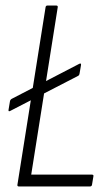

<svg xmlns="http://www.w3.org/2000/svg" viewBox="-20 -675 400 695"><path d="M18 -274Q15 -272 12.5 -272.5Q10 -273 11 -278L16 -308Q17 -314 22 -317L267 -444Q275 -448 273 -438L268 -409Q267 -402 262 -400ZM49 0Q42 0 43 -6L145 -649Q146 -655 152 -655H183Q190 -655 189 -649L93 -43H312Q320 -43 318 -36L313 -6Q312 0 305 0Z"/></svg>

Font: Sofia Sans Condensed Light
Style: Italic
Weight: 300
Italic angle: -9°
Version: Version 4.100